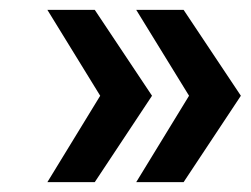

<svg xmlns="http://www.w3.org/2000/svg" viewBox="-20 -455 508 389"><path d="M76 -435H172L288 -261L172 -86H76L183 -261ZM256 -435H352L468 -261L352 -86H256L363 -261Z"/></svg>

Font: Sapa
Style: Regular
Weight: 400
Version: Version 1.20 June 8, 2016